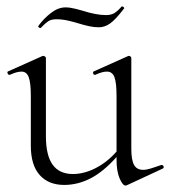

<svg xmlns="http://www.w3.org/2000/svg" viewBox="-20 -569 530 598"><path d="M484 -55Q488 -55 489.5 -50.5Q491 -46 487 -44L375 8L371 9Q362 9 352.5 -13.5Q343 -36 343 -71V-80Q302 -34 262 -13.5Q222 7 180 7Q131 7 103.5 -24Q76 -55 76 -115V-270Q76 -311 69.5 -328.5Q63 -346 47 -346Q32 -346 11 -336H9Q5 -336 3.5 -341Q2 -346 6 -347L111 -394L115 -395Q117 -395 120 -393Q123 -391 123 -388V-145Q123 -85 144 -56Q165 -27 207 -27Q242 -27 278 -45.5Q314 -64 343 -97V-270Q343 -311 336.5 -328.5Q330 -346 313 -346Q298 -346 277 -336H275Q271 -336 270 -341Q269 -346 273 -347L378 -394L381 -395Q384 -395 386.5 -393Q389 -391 389 -388V-105Q389 -71 397.5 -55.5Q406 -40 426 -40Q436 -40 450.5 -44.5Q465 -49 482 -55ZM359 -549H360Q363 -549 365.5 -546.5Q368 -544 366 -542Q340 -508 323 -496Q306 -484 288 -484Q273 -484 257 -487.5Q241 -491 225 -496Q209 -501 191 -505Q173 -509 156 -509Q140 -509 131.5 -503.5Q123 -498 116.5 -491.5Q110 -485 107 -482H105Q102 -482 100 -484.5Q98 -487 100 -489Q116 -511 138.5 -528.5Q161 -546 184 -546Q198 -546 215.5 -541.5Q233 -537 236 -536Q280 -522 310 -522Q327 -522 337.5 -529Q348 -536 359 -549Z"/></svg>

Font: Cormorant Infant Light
Style: Regular
Weight: 300
Designer: Christian Thalmann (Catharsis Fonts)
Version: Version 3.000